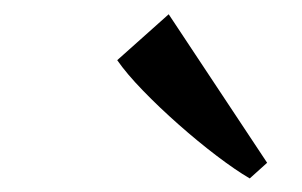

<svg xmlns="http://www.w3.org/2000/svg" viewBox="-20 -858 434 276"><path d="M339 -601.5Q318.5 -613.5 291.5 -634Q264.5 -654.5 236.8 -679Q209 -703.5 185.5 -727.8Q162 -752 148.5 -771.5L222.5 -837.5L364 -624Z"/></svg>

Font: Merriweather 72pt Medium
Style: Italic
Weight: 500
Italic angle: -7.8°
Version: Version 2.101